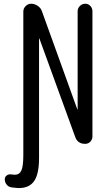

<svg xmlns="http://www.w3.org/2000/svg" viewBox="-20 -750 540 1001"><path d="M39.1 226.6Q24.4 224.6 14.6 212.4Q4.9 200.2 4.9 184.6Q4.9 171.9 15.1 164.6Q25.4 157.2 38.1 159.2Q51.8 161.1 56.6 161.1Q81.1 161.1 91.3 139.2Q101.6 117.2 101.6 57.6V-689.5Q101.6 -706.1 113.8 -718.3Q126 -730.5 142.6 -730.5Q160.2 -730.5 176.3 -719.7Q192.4 -709 198.2 -692.4L382.8 -180.7Q382.8 -179.7 383.8 -179.7Q384.8 -179.7 384.8 -180.7V-691.4Q384.8 -707 396.5 -718.8Q408.2 -730.5 424.3 -730.5Q440.4 -730.5 451.2 -718.8Q461.9 -707 461.9 -691.4V-39.1Q461.9 -23.4 451.2 -11.7Q440.4 0 423.8 0Q384.8 0 372.1 -36.1L185.5 -548.8Q185.5 -549.8 184.6 -549.8Q183.6 -549.8 183.6 -548.8V72.3Q183.6 157.2 158.2 193.8Q132.8 230.5 78.1 230.5Q57.6 229.5 39.1 226.6Z"/></svg>

Font: Rounded Mgen+ 1mn regular
Style: Regular
Weight: 400
Designer: [Source Han Sans]
Ryoko NISHIZUKA  (kana & ideographs); Paul D. Hunt (Latin, Greek & Cyrillic); Wenlong ZHANG  (bopomofo
Version: Version 1.059.20150602